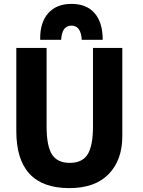

<svg xmlns="http://www.w3.org/2000/svg" viewBox="-20 -947 735 989"><path d="M337 22Q64 22 64 -272V-700H220V-296Q220 -196 247.5 -152Q275 -108 339 -108Q404 -108 431.5 -152Q459 -196 459 -297V-700H610V-245Q610 -123 540 -50.5Q470 22 337 22ZM348 -927Q426 -927 467.5 -879Q509 -831 509 -742H401Q397 -815 348 -815Q299 -815 295 -742H187Q185 -830 228 -878.5Q271 -927 348 -927Z"/></svg>

Font: Repo
Style: Bold
Weight: 700
Designer: Stefan Peev
Foundry: Context Ltd
Version: Version 001.000